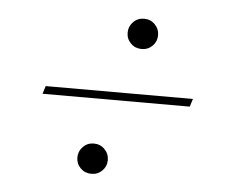

<svg xmlns="http://www.w3.org/2000/svg" viewBox="-40 -524 655 534"><g transform="rotate(5 287.5 -257.0)"><path d="M342 -477.5Q360 -477.5 372.2 -465Q384.5 -452.5 384.5 -435Q384.5 -417.5 372.2 -405.2Q360 -393 342 -393Q324 -393 311.8 -405.2Q299.5 -417.5 299.5 -435Q299.5 -452.5 311.8 -465Q324 -477.5 342 -477.5ZM85.5 -267H496.5L489.5 -245H78.5ZM233 -119.5Q251 -119.5 263.2 -107Q275.5 -94.5 275.5 -77Q275.5 -59.5 263.2 -47.2Q251 -35 233 -35Q215 -35 202.8 -47.2Q190.5 -59.5 190.5 -77Q190.5 -94.5 202.8 -107Q215 -119.5 233 -119.5Z"/></g></svg>

Font: Newsreader Display ExtraLight
Style: Italic
Weight: 275
Italic angle: -17°
Designer: Hugues Gentile
Foundry: Production Type
Version: Version 1.001